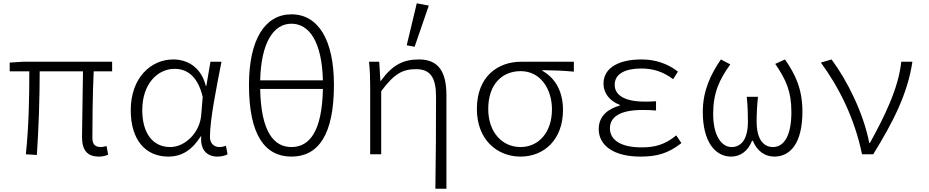

<svg xmlns="http://www.w3.org/2000/svg" viewBox="-20 -937 5640 1166"><path d="M478 -107C478 -26 508 14 582 14C607 14 622 8 637 3L627 -50C610 -46 601 -44 594 -44C557 -44 541 -60 541 -100C541 -166 542 -365 549 -504H661V-562H118L39 -557V-504H158C158 -342 155 -171 137 0L204 4C215 -166 221 -337 221 -504H484C483 -370 478 -174 478 -107Z M774 -268C774 -83 867 14 1002 14C1083 14 1146 -25 1199 -109H1202C1195 -26 1238 14 1300 14C1328 14 1349 7 1362 0L1352 -52C1341 -47 1325 -44 1311 -44C1281 -44 1255 -66 1255 -104C1255 -214 1295 -407 1325 -562H1258L1233 -415H1230C1200 -535 1112 -576 1032 -576C896 -576 774 -464 774 -268ZM1202 -239C1194 -133 1105 -44 1014 -44C907 -44 844 -129 844 -268C844 -430 939 -519 1040 -519C1097 -519 1177 -494 1211 -348Z M1750 -850C1589 -850 1492 -697 1492 -421C1492 -117 1589 14 1750 14C1912 14 2008 -117 2008 -421C2008 -696 1912 -850 1750 -850ZM1750 -793C1858 -793 1935 -683 1941 -449H1560C1566 -683 1643 -793 1750 -793ZM1750 -44C1642 -44 1565 -138 1560 -397H1941C1936 -138 1859 -44 1750 -44Z M2450 -662 2498 -653 2584 -903 2511 -917ZM2628 -350C2628 -176 2627 23 2624 209H2691V-359C2691 -504 2641 -576 2524 -576C2428 -576 2362 -542 2293 -446H2290L2283 -562H2221C2227 -504 2228 -460 2228 -415V0H2295V-383C2375 -492 2428 -517 2507 -517C2594 -517 2628 -465 2628 -350Z M2876 -275C2876 -89 2999 14 3141 14C3284 14 3399 -89 3399 -269C3399 -382 3352 -463 3274 -507V-511C3341 -510 3398 -508 3465 -502V-562H3144C3005 -562 2876 -474 2876 -275ZM3332 -273C3332 -133 3251 -44 3141 -44C3030 -44 2945 -134 2945 -275C2945 -428 3032 -505 3142 -505C3264 -505 3332 -394 3332 -273Z M3616 -153C3616 -52 3709 14 3869 14C3969 14 4038 -5 4118 -68L4087 -115C4017 -57 3955 -42 3876 -42C3750 -42 3684 -87 3684 -158C3684 -229 3750 -269 3879 -269C3906 -269 3931 -269 3964 -266V-322C3935 -320 3917 -320 3895 -320C3767 -320 3713 -363 3713 -422C3713 -489 3777 -521 3875 -521C3947 -521 4008 -501 4068 -456L4097 -502C4034 -551 3960 -576 3875 -576C3741 -576 3645 -527 3645 -429C3645 -373 3680 -325 3744 -300V-296C3676 -277 3616 -235 3616 -153Z M4248 -257C4248 -74 4325 14 4420 14C4475 14 4522 -18 4547 -82H4552C4578 -18 4627 14 4682 14C4783 14 4853 -72 4853 -259C4853 -396 4811 -484 4747 -576L4688 -549C4755 -451 4786 -380 4786 -256C4786 -109 4739 -44 4674 -44C4626 -44 4575 -79 4575 -198C4575 -242 4577 -290 4583 -349H4515C4521 -290 4522 -242 4522 -198C4522 -80 4473 -44 4423 -44C4362 -44 4311 -113 4311 -245C4311 -373 4348 -453 4415 -546L4358 -576C4296 -486 4248 -386 4248 -257Z M4965 -557C5072 -411 5169 -224 5215 0H5283C5404 -196 5492 -368 5521 -562H5453C5438 -402 5347 -221 5263 -69H5259C5223 -253 5125 -448 5030 -576Z"/></svg>

Font: Kawkab Mono Light
Style: Regular
Weight: 300
Monospace: yes
Designer: Abdullah Arif
Foundry: Abdullah Arif
Version: Version 1.000;PS 000.500;hotconv 1.0.88;makeotf.lib2.5.64775